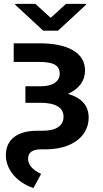

<svg xmlns="http://www.w3.org/2000/svg" viewBox="-20 -751 527 978"><path d="M413.1 -391.6Q413.1 -352.1 390.6 -321.8Q368.2 -291.5 326.2 -272.9Q431.6 -242.2 431.6 -152.3Q431.6 -105.5 405 -68.6Q378.4 -31.7 328.4 -11Q278.3 9.8 210.9 9.8H187.5Q156.2 9.8 139.6 21.7Q123 33.7 123 56.6Q123 104 189.5 134.8L150.4 207Q85.9 184.6 48.3 139.9Q10.7 95.2 9.8 41Q9.8 -20 51.3 -52.5Q92.8 -85 170.9 -85H196.3Q248.5 -85 276.1 -103.3Q303.7 -121.6 303.7 -157.2Q302.2 -227.5 183.6 -227.5H109.4V-311.5H186.5Q232.4 -311.5 258.3 -328.6Q284.2 -345.7 284.2 -376Q284.2 -407.2 259.5 -421.4Q234.9 -435.5 181.6 -435.5H49.8V-530.3H181.6Q292 -530.3 352.5 -494.4Q413.1 -458.5 413.1 -391.6ZM238.3 -660.2 316.4 -731.4H418V-726.6L275.4 -594.7H200.2L57.6 -726.6V-731.4H160.2Z"/></svg>

Font: Pretendard GOV SemiBold
Style: Regular
Weight: 600
Designer: Base glyphs from Inter by Rasmus Andersson; Hangeul glyphs from Noto Sans CJK(Source Han Sans) by Jang Soo-young and Kan
Foundry: Kil Hyung-jin
Version: Version 1.309